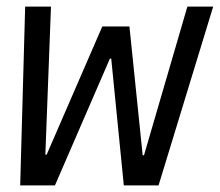

<svg xmlns="http://www.w3.org/2000/svg" viewBox="-20 -560 664 580"><path d="M41 0 56 -540H134L117 -93H121L289 -480H371L411 -91H415L546 -540H624L459 0H354L316 -383H312L146 0Z"/></svg>

Font: CommitMono
Style: Italic
Weight: 400
Monospace: yes
Designer: Eigil Nikolajsen
Foundry: Eigil Nikolajsen
Version: Version 1.143